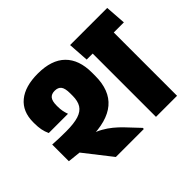

<svg xmlns="http://www.w3.org/2000/svg" viewBox="-140 -884 1108 1108"><g transform="rotate(-45 414.0 -329.5)"><path d="M746 -559.5H574V0H746ZM550 -516.5H828.5L819.5 -643.5H541ZM516.5 -643.5 525 -516.5H778.5L769.5 -643.5ZM475 0V-9L401 -87.5Q378.5 -111 353.8 -131.2Q329 -151.5 301 -167.2Q273 -183 241 -193V-248.5L37.5 -310.5V-174.5L116.5 -166L246.5 0ZM493.5 -442Q493.5 -547 436.8 -603Q380 -659 268 -659Q164 -659 107.5 -612.5Q51 -566 51 -479V-470.5Q51 -440.5 55.5 -417.2Q60 -394 70.5 -371.5H227.5Q221 -389 217.8 -406Q214.5 -423 214.5 -444V-451.5Q214.5 -487.5 227.2 -503.8Q240 -520 267 -520Q294.5 -520 307.2 -503.5Q320 -487 320 -446V-426Q320 -383.5 303.8 -357.2Q287.5 -331 250 -319Q212.5 -307 148 -307Q118.5 -307 94 -307.8Q69.5 -308.5 37.5 -310.5L113.5 -183Q135.5 -182 164.5 -181.8Q193.5 -181.5 219 -181.5Q357 -181.5 425.2 -239.2Q493.5 -297 493.5 -415.5Z"/></g></svg>

Font: Anek Devanagari ExtraBold
Style: Regular
Weight: 800
Designer: Kailash Malviya (Devanagari) & Yesha Goshar (Latin)
Foundry: Ek Type
Version: Version 1.003